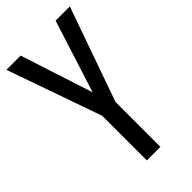

<svg xmlns="http://www.w3.org/2000/svg" viewBox="-223 -776 839 839"><g transform="rotate(-45 196.0 -357.0)"><path d="M197 -378 304 -714H392L238 -278V0H154V-276L0 -714H88Z"/></g></svg>

Font: Noto Sans ExtraCondensed
Style: Regular
Weight: 400
Width: 2
Designer: Monotype Design Team
Foundry: Monotype Imaging Inc.
Version: Version 2.013